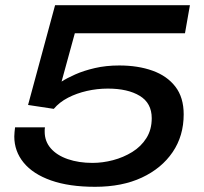

<svg xmlns="http://www.w3.org/2000/svg" viewBox="-20 -707 787 739"><path d="M346 12Q246 12 176.5 -12.5Q107 -37 71 -81Q35 -125 35 -182Q35 -190 36 -199Q37 -208 38 -217H153Q152 -212 152 -208Q152 -204 152 -200Q152 -163 175.5 -136Q199 -109 241 -94.5Q283 -80 336 -80Q375 -80 415 -90.5Q455 -101 489 -122Q523 -143 543.5 -175.5Q564 -208 564 -252Q564 -310 518 -338Q472 -366 395 -366Q354 -366 314.5 -357Q275 -348 242 -331Q209 -314 187 -288L88 -303L192 -687H711L692 -579H268L217 -393Q237 -406 269.5 -420.5Q302 -435 345 -445Q388 -455 439 -455Q511 -455 567 -435Q623 -415 655 -373.5Q687 -332 687 -267Q687 -184 644.5 -121.5Q602 -59 526 -23.5Q450 12 346 12Z"/></svg>

Font: Archivo Expanded Medium
Style: Italic
Weight: 500
Width: 7
Italic angle: -10°
Designer: Hector Gatti
Foundry: Omnibus-Type
Version: Version 2.001